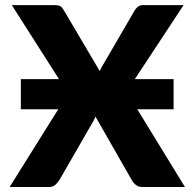

<svg xmlns="http://www.w3.org/2000/svg" viewBox="-20 -749 780 769"><path d="M529.8 -311.5 720.7 0H551.3Q534.2 0 524.9 -7.8Q513.7 -16.6 508.3 -26.9L362.3 -282.2Q358.4 -271.5 353.5 -263.2L217.3 -26.9Q209 -15.1 201.2 -8.3Q191.4 0 176.3 0H18.6L213.4 -311.5H63.5V-432.1H216.3L27.3 -728.5H196.3Q212.4 -728.5 221.2 -724.6Q228 -720.7 234.4 -710L379.4 -464.4Q381.3 -469.7 385.7 -477.1Q386.7 -479 387.7 -481Q388.7 -482.9 390.1 -485.4Q391.6 -487.8 392.6 -489.3L519.5 -707.5Q525.9 -717.8 534.7 -723.6Q541.5 -728.5 553.7 -728.5H715.3L520 -432.1H675.3V-311.5Z"/></svg>

Font: Lato-ExtraBold
Style: Regular
Weight: 500
Designer: Lukasz Dziedzic with Adam Twardoch and Botio Nikoltchev
Foundry: tyPoland Lukasz Dziedzic
Version: ""